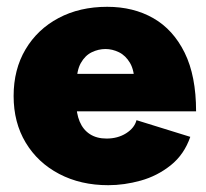

<svg xmlns="http://www.w3.org/2000/svg" viewBox="-20 -532 606 564"><path d="M298 12Q217 12 154 -21Q91 -54 55.5 -113Q20 -172 20 -250Q20 -328 55 -387Q90 -446 152 -479Q214 -512 295 -512Q372 -512 430.5 -478.5Q489 -445 522.5 -377Q556 -309 556 -205H182L204 -231Q204 -199 214 -175Q224 -151 244 -138Q264 -125 293 -125Q326 -125 350.5 -140.5Q375 -156 381 -179L539 -130Q521 -78 481.5 -46.5Q442 -15 393.5 -1.5Q345 12 298 12ZM205 -286 186 -315H393L375 -286Q375 -325 362 -347Q349 -369 329.5 -378.5Q310 -388 290 -388Q269 -388 249.5 -378.5Q230 -369 217.5 -347Q205 -325 205 -286Z"/></svg>

Font: Figtree Black
Style: Regular
Weight: 900
Designer: Erik Kennedy
Foundry: Erik Kennedy
Version: Version 2.001;gftools[0.9.30]